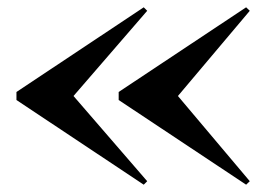

<svg xmlns="http://www.w3.org/2000/svg" viewBox="-20 -650 752 525"><path d="M653 -145 304.5 -376.5V-398.5L653 -630L663 -620.5L466.5 -387.5L663 -154.5ZM373 -145 25 -376.5V-398.5L373 -630L382.5 -620.5L181 -387.5L382.5 -154.5Z"/></svg>

Font: Bodoni Moda SemiBold
Style: Regular
Weight: 600
Designer: Owen Earl
Foundry: indestructible type
Version: Version 2.005; ttfautohint (v1.8.4.7-5d5b)